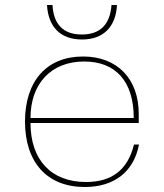

<svg xmlns="http://www.w3.org/2000/svg" viewBox="-20 -738 656 768"><path d="M80 -252C80 -89 168 10 319 10C436 10 515 -50 536 -160H516C491 -59 428 -10 324 -10C185 -10 102 -98 102 -246H535V-282C535 -423 449 -512 312 -512C167 -512 80 -414 80 -252ZM102 -266C102 -403 184 -492 317 -492C443 -492 515 -412 515 -266ZM307 -600C233 -600 194 -641 190 -718H168C173 -630 222 -580 308 -580C393 -580 443 -630 448 -718H426C420 -639 380 -600 307 -600Z"/></svg>

Font: Perun Thin
Style: Regular
Weight: 100
Foundry: Copyright (c) Stefan Peev, Context Ltd, 2016
Version: Version 1.089